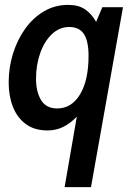

<svg xmlns="http://www.w3.org/2000/svg" viewBox="-20 -524 540 786"><path d="M244.5 242 294.5 -46.5Q268 -19 238.8 -4.5Q209.5 10 175 10Q121 10 85.8 -16Q50.5 -42 33 -86.5Q15.5 -131 15.5 -186.5Q15.5 -247.5 33.2 -304.5Q51 -361.5 83.2 -406.5Q115.5 -451.5 160.2 -477.8Q205 -504 259 -504Q301 -504 327.8 -486Q354.5 -468 373.5 -434.5L399 -494.5H483.5L352.5 242ZM214 -80Q273 -80 307.8 -137.8Q342.5 -195.5 342.5 -296Q342.5 -355 323.8 -384.2Q305 -413.5 263.5 -413.5Q223.5 -413.5 192.8 -384.5Q162 -355.5 144.8 -307.2Q127.5 -259 127.5 -202Q127.5 -148.5 148.2 -114.2Q169 -80 214 -80Z"/></svg>

Font: Cabin Condensed SemiBold
Style: Italic
Weight: 600
Width: 3
Italic angle: -10°
Designer: Pablo Impallari
Foundry: Pablo Impallari. http://www.impallari.com Igino Marini. http://www.ikern.com
Version: Version 3.001; ttfautohint (v1.8.3)